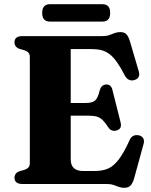

<svg xmlns="http://www.w3.org/2000/svg" viewBox="-20 -871 717 909"><path d="M241.3 -383.5H386.8Q417.7 -383.5 430.6 -395.6Q443.5 -407.7 452 -442.4Q456 -457.2 463.9 -463.9Q471.9 -470.7 482.9 -471Q506 -471.6 512.3 -445.3L550.7 -292.6Q554.6 -276.7 550.5 -267.4Q546.4 -258.1 533.8 -253.9Q521.7 -249.8 511.1 -253.1Q500.6 -256.3 493.3 -267.3Q478.5 -290.4 466.1 -302.4Q453.7 -314.4 438.4 -318.9Q423.2 -323.3 399.1 -323.3H241.3ZM48.6 -671.2Q48.6 -684.8 57.6 -692.4Q66.6 -700 85.5 -700H463.4Q484 -700 497.4 -704.8Q510.8 -709.6 522.6 -714.4Q534.5 -719.1 550 -719.1Q569 -719.1 578.8 -708.4Q588.6 -697.7 595.7 -673.6L636.9 -533.4Q641.6 -518 636.8 -507.7Q632 -497.4 618.6 -492.8Q603.2 -487.5 590.9 -493.2Q578.6 -498.8 570.9 -513.7Q550.8 -552.7 533.3 -577.3Q515.8 -601.8 497.9 -615.2Q480.1 -628.5 459.9 -633.6Q439.7 -638.6 413.8 -638.6H314.8V-116.9Q314.8 -89.1 329.5 -75.2Q344.3 -61.4 372.9 -61.4H428.7Q464.5 -61.4 491.2 -72.7Q518 -84.1 542.2 -116Q566.5 -147.9 594.4 -209.2Q600.8 -223 611.5 -228Q622.3 -233 635.8 -230.6Q650.9 -227.8 657.7 -216.9Q664.5 -206 659.8 -189.4L615.3 -27.5Q608.6 -4.2 598.4 7Q588.3 18.2 567.6 18.2Q553.9 18.2 542.4 13.7Q530.9 9.1 517.2 4.6Q503.6 0 483.3 0H85.5Q66.6 0 57.6 -7.8Q48.6 -15.7 48.6 -28.8Q48.6 -51.9 72.3 -60.3L95.9 -67Q108.6 -71.3 114.9 -78.7Q121.2 -86.1 121.2 -98V-602Q121.2 -613.9 114.9 -621.3Q108.6 -628.7 95.9 -633L72.3 -639.7Q48.6 -648.1 48.6 -671.2ZM179.6 -809.7Q179.6 -830.9 189.2 -841Q198.8 -851.1 216.2 -851.1H465Q482.9 -851.1 492.2 -841.2Q501.6 -831.3 501.6 -810.1Q501.6 -788.9 492.2 -778.8Q482.9 -768.8 465 -768.8H216.2Q198.8 -768.8 189.2 -778.8Q179.6 -788.9 179.6 -809.7Z"/></svg>

Font: Fraunces
Style: Regular
Weight: 900
Version: Version 1.000;[b76b70a41]